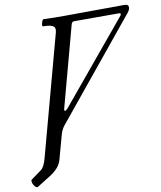

<svg xmlns="http://www.w3.org/2000/svg" viewBox="-145 -740 903 1076"><g transform="rotate(-10 306.5 -201.5)"><path d="M-17 258 55 213C94 189 118 163 127 132L165 -6C171 -28 179 -42 188 -54L647 -615C656 -625 660 -636 660 -646C660 -656 653 -662 637 -662C524 -662 411 -660 298 -660C258 -660 218 -660 177 -662C168 -662 158 -623 167 -623C238 -623 240 -603 230 -569L48 104C40 134 30 158 15 169L-44 212C-56 221 -32 267 -17 258ZM207 -135C203 -135 201 -141 205 -152L327 -605C330 -616 335 -621 343 -621H598C605 -621 608 -619 608 -616C608 -613 607 -610 605 -607L223 -147C215 -138 211 -135 207 -135Z"/></g></svg>

Font: Junicode Two Beta SemiCondensed Medium
Style: Italic
Weight: 500
Width: 4
Italic angle: -10°
Version: Version 1.063